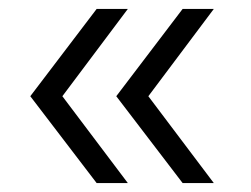

<svg xmlns="http://www.w3.org/2000/svg" viewBox="-20 -530 564 431"><path d="M390 -119 241 -314 390 -510H460L313 -314L460 -119ZM197 -119 48 -314 197 -510H267L120 -314L267 -119Z"/></svg>

Font: MuseoModerno Thin Light
Style: Regular
Weight: 300
Version: Version 1.003